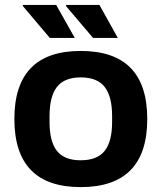

<svg xmlns="http://www.w3.org/2000/svg" viewBox="-20 -744 653 776"><path d="M356 -590.8 246.1 -720.2 248 -724.1H381.8L456.1 -590.8ZM181.2 -590.8 71.8 -720.2 73.2 -724.1H207L282.2 -590.8ZM306.2 12.2Q38.1 12.2 38.1 -263.2Q38.1 -538.1 306.2 -538.1Q575.2 -538.1 575.2 -263.2Q575.2 12.2 306.2 12.2ZM306.2 -96.2Q373 -96.2 403.1 -134.3Q433.1 -172.4 433.1 -251V-274.9Q433.1 -354 403.1 -392.6Q373 -431.2 306.2 -431.2Q240.2 -431.2 210.2 -392.6Q180.2 -354 180.2 -274.9V-251Q180.2 -172.4 210 -134.3Q239.7 -96.2 306.2 -96.2Z"/></svg>

Font: Archivo
Style: Bold
Weight: 700
Designer: Hector Gatti
Foundry: Omnibus-Type
Version: Version 2.001